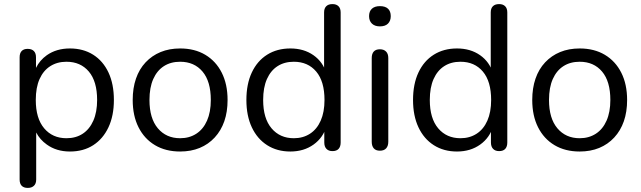

<svg xmlns="http://www.w3.org/2000/svg" viewBox="-20 -732 3133 939"><path d="M305 -56Q351 -56 384.5 -78Q418 -100 436.5 -142Q455 -184 455 -243Q455 -334 414.5 -382Q374 -430 305 -430Q260 -430 226 -408.5Q192 -387 173.5 -345.5Q155 -304 155 -243Q155 -153 196 -104.5Q237 -56 305 -56ZM116 187Q96 187 86 176.5Q76 166 76 146V-452Q76 -472 86 -482.5Q96 -493 115 -493Q135 -493 145.5 -482.5Q156 -472 156 -452V-400Q174 -437 209 -462Q256 -495 322 -495Q387 -495 435.5 -464.5Q484 -434 510.5 -377.5Q537 -321 537 -243Q537 -166 510.5 -109.5Q484 -53 436 -22Q388 9 322 9Q256 9 209 -25Q175 -49 157 -84V146Q157 166 146 176.5Q135 187 116 187Z M861 9Q790 9 738 -22Q686 -53 657.5 -109.5Q629 -166 629 -243Q629 -301 645 -347.5Q661 -394 692 -427Q723 -460 765.5 -477.5Q808 -495 861 -495Q932 -495 984 -464Q1036 -433 1064.5 -376.5Q1093 -320 1093 -243Q1093 -185 1077 -139Q1061 -93 1030 -59.5Q999 -26 956.5 -8.5Q914 9 861 9ZM861 -56Q906 -56 940 -78Q974 -100 992.5 -142Q1011 -184 1011 -243Q1011 -334 970.5 -382Q930 -430 861 -430Q815 -430 781.5 -408.5Q748 -387 729.5 -345.5Q711 -304 711 -243Q711 -153 752 -104.5Q793 -56 861 -56Z M1400 9Q1335 9 1286.5 -22Q1238 -53 1211.5 -109.5Q1185 -166 1185 -243Q1185 -321 1211.5 -377.5Q1238 -434 1286.5 -464.5Q1335 -495 1400 -495Q1466 -495 1513 -462Q1560 -429 1576 -373H1565V-671Q1565 -691 1575.5 -701.5Q1586 -712 1606 -712Q1625 -712 1635.5 -701.5Q1646 -691 1646 -671V-35Q1646 -15 1636 -4Q1626 7 1606 7Q1587 7 1576.5 -4Q1566 -15 1566 -35V-130L1577 -116Q1561 -59 1513.5 -25Q1466 9 1400 9ZM1417 -56Q1462 -56 1496 -78Q1530 -100 1548.5 -142Q1567 -184 1567 -243Q1567 -334 1526.5 -382Q1486 -430 1417 -430Q1371 -430 1337.5 -408.5Q1304 -387 1285.5 -345.5Q1267 -304 1267 -243Q1267 -153 1308 -104.5Q1349 -56 1417 -56Z M1838 5Q1818 5 1808 -6.5Q1798 -18 1798 -39V-448Q1798 -469 1808 -480Q1818 -491 1838 -491Q1857 -491 1868 -480Q1879 -469 1879 -448V-39Q1879 -18 1868.5 -6.5Q1858 5 1838 5ZM1838 -603Q1813 -603 1799 -616.5Q1785 -630 1785 -653Q1785 -677 1799 -689.5Q1813 -702 1838 -702Q1864 -702 1877.5 -689.5Q1891 -677 1891 -653Q1891 -630 1877.5 -616.5Q1864 -603 1838 -603Z M2215 9Q2150 9 2101.5 -22Q2053 -53 2026.5 -109.5Q2000 -166 2000 -243Q2000 -321 2026.5 -377.5Q2053 -434 2101.5 -464.5Q2150 -495 2215 -495Q2281 -495 2328 -462Q2375 -429 2391 -373H2380V-671Q2380 -691 2390.5 -701.5Q2401 -712 2421 -712Q2440 -712 2450.5 -701.5Q2461 -691 2461 -671V-35Q2461 -15 2451 -4Q2441 7 2421 7Q2402 7 2391.5 -4Q2381 -15 2381 -35V-130L2392 -116Q2376 -59 2328.5 -25Q2281 9 2215 9ZM2232 -56Q2277 -56 2311 -78Q2345 -100 2363.5 -142Q2382 -184 2382 -243Q2382 -334 2341.5 -382Q2301 -430 2232 -430Q2186 -430 2152.5 -408.5Q2119 -387 2100.5 -345.5Q2082 -304 2082 -243Q2082 -153 2123 -104.5Q2164 -56 2232 -56Z M2815 9Q2744 9 2692 -22Q2640 -53 2611.5 -109.5Q2583 -166 2583 -243Q2583 -301 2599 -347.5Q2615 -394 2646 -427Q2677 -460 2719.5 -477.5Q2762 -495 2815 -495Q2886 -495 2938 -464Q2990 -433 3018.5 -376.5Q3047 -320 3047 -243Q3047 -185 3031 -139Q3015 -93 2984 -59.5Q2953 -26 2910.5 -8.5Q2868 9 2815 9ZM2815 -56Q2860 -56 2894 -78Q2928 -100 2946.5 -142Q2965 -184 2965 -243Q2965 -334 2924.5 -382Q2884 -430 2815 -430Q2769 -430 2735.5 -408.5Q2702 -387 2683.5 -345.5Q2665 -304 2665 -243Q2665 -153 2706 -104.5Q2747 -56 2815 -56Z"/></svg>

Font: Nunito
Style: Regular
Weight: 400
Designer: Vernon Adams
Foundry: Vernon Adams
Version: Version 3.602